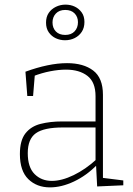

<svg xmlns="http://www.w3.org/2000/svg" viewBox="-20 -803 577 830"><path d="M425 -25 417 -35 513 -23V-2L400 3L395 -93L399 -90Q354 -44 300 -18.5Q246 7 196 7Q139 7 102.5 -28.5Q66 -64 66 -137Q66 -196 90 -226.5Q114 -257 155.5 -267.5Q197 -278 248 -278H400L393 -270V-387Q393 -448 358 -475Q323 -502 265 -502Q234 -502 197.5 -495Q161 -488 122 -473L131 -485L123 -388H98L90 -493Q139 -511 184.5 -520.5Q230 -530 270 -530Q341 -530 383 -498Q425 -466 425 -393ZM100 -141Q100 -80 129.5 -50.5Q159 -21 204 -21Q247 -21 298.5 -46Q350 -71 398 -115L393 -102V-259L400 -252H252Q170 -252 135 -227Q100 -202 100 -141ZM261 -629Q240 -629 221.5 -637.5Q203 -646 191 -663Q179 -680 179 -705Q179 -730 190.5 -747Q202 -764 221.5 -773.5Q241 -783 263 -783Q285 -783 303 -774.5Q321 -766 333 -749.5Q345 -733 345 -708Q345 -683 333.5 -665.5Q322 -648 303 -638.5Q284 -629 261 -629ZM262 -652Q288 -652 302.5 -667.5Q317 -683 317 -707Q317 -730 302.5 -745Q288 -760 262 -760Q236 -760 221.5 -744.5Q207 -729 207 -706Q207 -682 221.5 -667Q236 -652 262 -652Z"/></svg>

Font: Bitter Thin ExtraLight
Style: Regular
Weight: 250
Version: Version 2.002